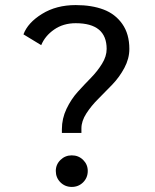

<svg xmlns="http://www.w3.org/2000/svg" viewBox="-20 -726 610 757"><path d="M224 -202V-216.5Q224 -258.5 242.2 -296.8Q260.5 -335 286.2 -363.5Q312 -392 338 -418.5Q364 -445 382.2 -474.5Q400.5 -504 400.5 -533Q400.5 -634.5 278.5 -634.5Q229.5 -634.5 193.5 -609.5Q157.5 -584.5 142.5 -548L72.5 -590.5Q89.5 -636.5 145.8 -671.2Q202 -706 278.5 -706Q341.5 -706 388 -688.5Q434.5 -671 462.2 -631.5Q490 -592 490 -533Q490 -495 470.5 -458.5Q451 -422 423.2 -393Q395.5 -364 367.8 -336.5Q340 -309 320.5 -278.8Q301 -248.5 301 -220V-202ZM200 -52Q200 -77.5 218.5 -95.5Q237 -113.5 263 -113.5Q289.5 -113.5 307.8 -95.5Q326 -77.5 326 -52Q326 -25.5 307.8 -7.2Q289.5 11 263 11Q236.5 11 218.2 -7.2Q200 -25.5 200 -52Z"/></svg>

Font: League Mono Narrow
Style: Regular
Weight: 400
Width: 3
Designer: Tyler Finck
Foundry: The League of Moveable Type / Tyler Finck
Version: Version 2.210